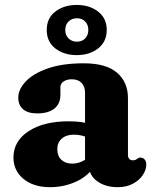

<svg xmlns="http://www.w3.org/2000/svg" viewBox="-20 -748 622 781"><path d="M341.9 -74.6V-89.4L325.9 -95.6V-370.5Q325.9 -396.2 311.6 -410.9Q297.2 -425.5 272.2 -425.5Q251.5 -425.5 238.6 -416.6Q225.7 -407.7 225.7 -393.9V-362.1Q225.7 -326.1 201.2 -306.4Q176.7 -286.7 131.5 -286.7Q92.9 -286.7 73.6 -303.9Q54.3 -321 54.3 -351.1Q54.3 -384 84.1 -416.1Q113.9 -448.2 173.4 -469.3Q232.9 -490.5 321.2 -490.5Q411.7 -490.5 456.1 -452.2Q500.5 -414 500.5 -348.7V-117.2Q500.5 -108.6 505.2 -102.2Q510 -95.9 520.4 -95.9Q526.9 -95.9 530.7 -97.6Q534.6 -99.4 537.7 -101.7Q540.5 -103.7 543.4 -105.3Q546.3 -107 550.4 -107Q562.1 -107 568.6 -99Q575.1 -91 575.1 -78.8Q575.1 -57 560.7 -35.7Q546.4 -14.4 520.3 -0.5Q494.2 13.4 458.5 13.4Q408.7 13.4 375.3 -10.9Q341.9 -35.3 341.9 -74.6ZM34.7 -107.1Q34.7 -174 96.2 -214.3Q157.6 -254.6 259.6 -254.6Q289.2 -254.6 314 -250.8Q338.9 -247 355.3 -240L338.1 -187.6Q324.7 -193.7 310.6 -197Q296.5 -200.2 280 -200.2Q249.5 -200.2 231.3 -184.2Q213.1 -168.2 213.1 -141.3Q213.1 -113.3 229.8 -97.9Q246.5 -82.5 273.1 -82.5Q295.8 -82.5 315 -92Q334.2 -101.6 346.1 -116.3L358.9 -64.9Q332.2 -27.4 284.6 -7Q237 13.4 183.7 13.4Q116.3 13.4 75.5 -20.3Q34.7 -54 34.7 -107.1ZM292 -523.8Q240.7 -523.8 205.4 -550.7Q170.1 -577.6 170.1 -626.1Q170.1 -674.5 205.4 -701.2Q240.7 -727.9 292 -727.9Q344.8 -727.9 379.5 -700.6Q414.2 -673.3 414.2 -626.1Q414.2 -578.8 379.5 -551.3Q344.8 -523.8 292 -523.8ZM292.8 -673.7Q272.2 -673.7 258.8 -660.5Q245.4 -647.3 245.4 -626.1Q245.4 -605.3 258.8 -591.8Q272.2 -578.4 292.8 -578.4Q313.9 -578.4 326.6 -592Q339.3 -605.7 339.3 -626.1Q339.3 -646.9 326.6 -660.3Q313.9 -673.7 292.8 -673.7Z"/></svg>

Font: Fraunces SuperSoft 9pt
Style: Regular
Weight: 900
Version: Version 1.000;[b76b70a41]